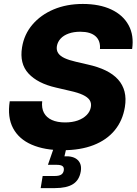

<svg xmlns="http://www.w3.org/2000/svg" viewBox="-20 -758 703 982"><path d="M300.8 10.3Q207.5 10.3 142.1 -18.1Q76.7 -46.4 46.9 -102.3Q17.1 -158.2 29.8 -240.2H195.8Q191.9 -205.1 204.8 -180.9Q217.8 -156.7 245.4 -144.3Q272.9 -131.8 313 -131.8Q349.6 -131.8 377.7 -141.8Q405.8 -151.9 423.3 -169.7Q440.9 -187.5 444.8 -210.9Q448.2 -231.4 438.2 -246.3Q428.2 -261.2 403.8 -272.7Q379.4 -284.2 339.4 -293L266.1 -310.1Q172.4 -331.5 125.7 -382.1Q79.1 -432.6 92.8 -516.1Q103.5 -582.5 146 -632.3Q188.5 -682.1 254.6 -710Q320.8 -737.8 403.3 -737.8Q488.8 -737.8 549.1 -709.5Q609.4 -681.2 637.7 -629.2Q666 -577.1 655.8 -507.3H491.2Q494.6 -549.3 468.8 -572.5Q442.9 -595.7 390.6 -595.7Q356.9 -595.7 331.1 -586.4Q305.2 -577.1 290 -560.5Q274.9 -543.9 271 -522.5Q267.6 -501.5 277.6 -486.3Q287.6 -471.2 310.3 -460.7Q333 -450.2 367.2 -442.4L428.2 -428.2Q481.4 -416.5 520.5 -397.5Q559.6 -378.4 583.7 -351.6Q607.9 -324.7 616.9 -289.6Q626 -254.4 618.7 -210.4Q607.4 -141.1 566.7 -91.6Q525.9 -42 458.7 -15.9Q391.6 10.3 300.8 10.3ZM188 204.1 198.2 142.1H260.3Q281.7 142.1 292.7 135.3Q303.7 128.4 306.2 113.8Q308.6 98.6 300 91.8Q291.5 85 270 85H225.1L261.7 -20.5H322.8L319.3 0L309.6 41.5Q355.5 39.1 377.4 60.3Q399.4 81.5 393.1 118.7Q385.7 163.1 353.5 183.6Q321.3 204.1 260.7 204.1Z"/></svg>

Font: Inter 20pt ExtraBold
Style: Italic
Weight: 800
Italic angle: -9.3988°
Version: Version 4.001;git-66647c0bb